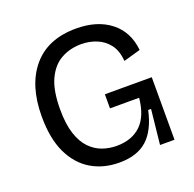

<svg xmlns="http://www.w3.org/2000/svg" viewBox="-122 -797 943 935"><g transform="rotate(-20 349.5 -330.0)"><path d="M343 13Q261 13 198 -24.5Q135 -62 99 -137Q63 -212 63 -327Q63 -488 141 -580.5Q219 -673 366 -673Q475 -673 543.5 -619.5Q612 -566 622 -469L534 -444Q530 -498 505 -530.5Q480 -563 442.5 -578Q405 -593 364 -593Q306 -593 259.5 -567.5Q213 -542 186 -484.5Q159 -427 159 -329Q159 -253 175.5 -202.5Q192 -152 220.5 -122.5Q249 -93 284.5 -80.5Q320 -68 358 -68Q437 -68 484 -113Q531 -158 540 -251H389V-324H632V0H557L576 -180H561Q540 -82 488 -34.5Q436 13 343 13Z"/></g></svg>

Font: Bricolage Grotesque 10pt
Style: Regular
Weight: 400
Designer: Mathieu Triay
Foundry: Atelier Triay
Version: Version 1.000; ttfautohint (v1.8.4.7-5d5b);gftools[0.9.32]